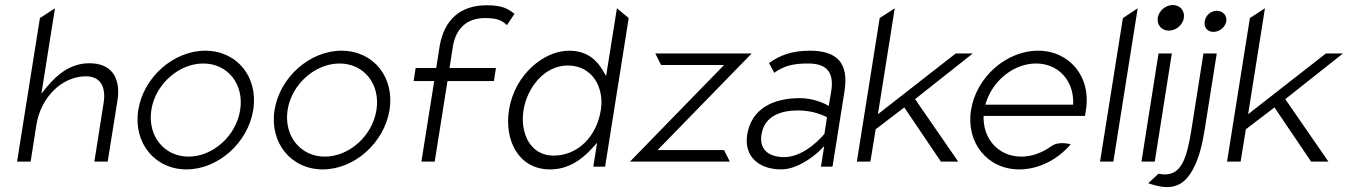

<svg xmlns="http://www.w3.org/2000/svg" viewBox="-20 -664 5371 765"><path d="M48 -20H102L125 -166C134 -224 161 -272 195 -305C225 -335 271 -360 322 -360C384 -360 402 -313 393 -255L356 -20H409L448 -263C462 -354 425 -412 336 -412C263 -412 209 -369 167 -318L145 -291L199 -631L139 -592Z M531 -226C510 -95 597 11 723 11C849 11 968 -95 989 -226C1010 -357 924 -462 798 -462C672 -462 552 -357 531 -226ZM583 -226C599 -329 693 -411 790 -411C887 -411 953 -329 937 -226C921 -123 829 -40 731 -40C634 -40 567 -123 583 -226Z M1074 -226C1053 -95 1140 11 1266 11C1392 11 1511 -95 1532 -226C1553 -357 1467 -462 1341 -462C1215 -462 1095 -357 1074 -226ZM1126 -226C1142 -329 1236 -411 1333 -411C1430 -411 1496 -329 1480 -226C1464 -123 1372 -40 1274 -40C1177 -40 1110 -123 1126 -226Z M1628 -341H1710L1659 -20H1712L1763 -341H1948L1956 -393H1771L1784 -476C1795 -548 1838 -592 1912 -592C1966 -592 1980 -581 2000 -564L2030 -609C2004 -629 1982 -643 1920 -643C1815 -643 1751 -587 1732 -482L1718 -393H1636Z M2008 -226C1989 -106 2045 11 2172 11C2242 11 2296 -26 2337 -71L2359 -95L2344 0H2391L2485 -592L2438 -631L2395 -361L2381 -385C2355 -428 2316 -462 2247 -462C2149 -462 2031 -369 2008 -226ZM2066 -226C2080 -312 2147 -403 2242 -403C2342 -403 2388 -313 2374 -226C2358 -123 2285 -44 2185 -44C2094 -44 2051 -132 2066 -226Z M2490 -20H2888L2865 -66H2600L2975 -451H2591L2614 -405H2865Z M2957 -127C2944 -44 3000 11 3093 11C3169 11 3244 -62 3244 -62L3264 -82L3251 0H3297L3345 -302C3362 -412 3316 -462 3207 -462C3133 -462 3087 -443 3044 -413L3065 -374C3105 -403 3144 -411 3199 -411C3272 -411 3304 -379 3292 -301L3282 -242L3269 -249C3269 -249 3223 -273 3168 -273C3061 -273 2974 -232 2957 -127ZM3014 -128C3026 -205 3096 -224 3160 -224C3225 -224 3268 -200 3275 -197L3265 -131C3264 -129 3190 -38 3104 -38C3047 -38 3004 -65 3014 -128Z M3394 -20H3448L3469 -149L3583 -236L3729 -20H3798L3626 -269L3856 -451H3788L3478 -209L3545 -631L3485 -592Z M3849 -226C3828 -95 3915 11 4041 11C4119 11 4194 -28 4246 -89C4228 -94 4192 -99 4168 -81C4133 -56 4093 -40 4049 -40C3964 -40 3902 -103 3899 -189V-202H4303L4307 -227C4328 -357 4242 -462 4116 -462C3990 -462 3870 -357 3849 -226ZM3906 -247 3910 -260C3940 -347 4022 -411 4108 -411C4194 -411 4255 -347 4256 -260V-247Z M4363 -20H4416L4513 -631L4454 -592Z M4593 -593C4589 -565 4608 -542 4637 -542C4666 -542 4693 -565 4697 -593C4701 -621 4682 -644 4653 -644C4624 -644 4597 -621 4593 -593ZM4528 -20H4581L4649 -451H4596Z M4555 66C4635 94 4696 91 4740 -3C4757 -38 4770 -85 4780 -148L4828 -451H4775L4727 -147C4709 -35 4688 31 4621 31C4613 31 4606 30 4596 28ZM4780 -579C4776 -555 4791 -537 4815 -537C4839 -537 4862 -556 4866 -579C4870 -602 4852 -621 4828 -621C4804 -621 4784 -603 4780 -579Z M4869 -20H4923L4944 -149L5058 -236L5204 -20H5273L5101 -269L5331 -451H5263L4953 -209L5020 -631L4960 -592Z"/></svg>

Font: Charger Sport
Style: ExLitObl
Weight: 200
Designer: Jasper
Foundry: Cannot Into Space Fonts
Version: Version 1.1